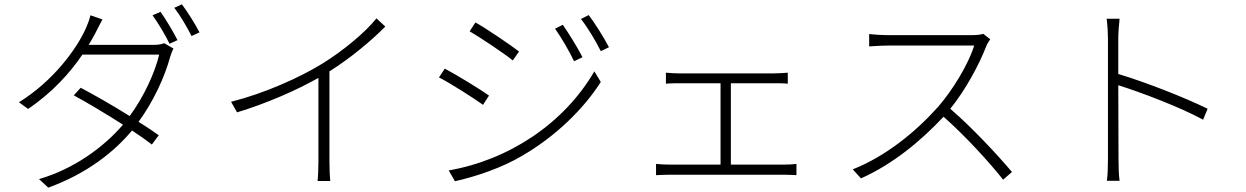

<svg xmlns="http://www.w3.org/2000/svg" viewBox="-20 -817 5776 890"><path d="M391 -609C403.1 -628.9 414.1 -648.1 422.9 -665.1C431.1 -682.2 443.9 -706 454.9 -726.9L399.1 -746.1C395.2 -726.2 383.2 -697.1 377.1 -683.9C337 -594.1 230.8 -443.9 67.8 -343L110.1 -312.1C223 -388.1 305.8 -480.8 361.9 -563.9H718C697.1 -478 647 -368.3 581 -279.1C501.1 -329.2 411.2 -380.3 354 -410.2L322.1 -375C379.3 -344.1 469.1 -290.8 550.1 -239C460.9 -134.9 322.8 -33.7 160.9 13.1L203.8 52.9C381.7 -12.1 507.8 -111.2 592 -212C628.9 -187.9 660.9 -165.1 683.9 -147L715.9 -190C691.8 -207 660.2 -229 622.2 -252.1C692.1 -348 743.3 -460.2 768.1 -551.1C771 -561.1 778.1 -581 784.1 -592L741.1 -616.8C729 -611.9 714.1 -609 691.1 -609ZM687.1 -746.1C713.1 -710.2 747.9 -652 766 -614L802.9 -631C782 -671.9 748.2 -728 724.1 -762.1ZM788 -780.9C815 -745.7 846.9 -691.8 867.9 -649.9L904.8 -666.9C885.7 -703.8 849.1 -762.8 823.2 -796.9Z M1725.1 -731.9C1672.2 -665.8 1571 -582 1474.1 -522C1368.3 -457 1206 -384.2 1051.1 -345.2L1078.8 -296.2C1213.8 -337 1354 -398.1 1456 -456V-66.1C1456 -34.1 1454.2 6 1452.1 22H1511C1508.9 6 1507.1 -34.1 1507.1 -66.1V-486.2C1607.2 -549 1704.9 -631.7 1766 -693.9Z M2588.8 -702.1 2552.9 -683.9C2581 -644.9 2620 -578.1 2641 -533L2680 -551.8C2657 -598 2611.9 -669 2588.8 -702.1ZM2708.8 -747.2 2672.9 -729C2703.8 -690 2742.9 -625 2764.9 -579.9L2802.9 -598C2778.8 -644.2 2733 -716.3 2708.8 -747.2ZM2183.9 -713.1 2157 -671.9C2208.1 -642 2315 -571 2356.9 -536.9L2386 -578.1C2350.1 -606.2 2236.9 -683.2 2183.9 -713.1ZM2060 -27 2088.8 23.1C2179.7 3.2 2308.6 -39.1 2403.8 -96.9C2554.7 -185 2685 -311.1 2764.9 -437.1L2735.1 -486.2C2593 -242.2 2335.9 -74.9 2060 -27ZM2041.9 -498.9 2014.9 -458.1C2070 -430 2176.1 -361.9 2219.1 -331L2246.8 -373.9C2209.9 -400.9 2094.8 -470.9 2041.9 -498.9Z M3083.8 -7.1H3612.9C3626.8 -7.1 3652.7 -6 3671.9 -5V-57.2C3653.8 -55 3633.9 -54 3612.9 -54H3367.9V-431.1H3568.9C3589.8 -431.1 3613.6 -431.1 3631.7 -429V-480.1C3614.7 -479 3593 -476.9 3568.9 -476.9H3126.8C3114.7 -476.9 3086.6 -478 3066.8 -480.1V-429C3086.6 -431.1 3115.8 -431.1 3126.8 -431.1H3320V-54H3083.8C3063.9 -54 3041.9 -55 3021 -57.2V-5C3043 -6 3064.6 -7.1 3083.8 -7.1Z M4538 -660.2C4525.9 -656.2 4507.8 -654.1 4483 -654.1H4095.9C4066.1 -654.1 4013.8 -658 4008.9 -659.1V-601.9C4012.8 -601.9 4065 -605.8 4095.9 -605.8H4495.7C4469.8 -519.9 4393.8 -396 4327.8 -321C4224.8 -206 4087 -93 3932.9 -32L3970.9 9.9C4119 -56.1 4247.9 -163 4353.7 -275.9C4453.8 -187.9 4565 -66.1 4630 16L4670.8 -19.9C4604.8 -98 4489 -223 4384.9 -312.9C4453.8 -397 4518.8 -517 4551.8 -603C4554.7 -611.9 4565 -627.8 4570 -634.9Z M5577.8 -312.9C5467.7 -366.8 5289.8 -436.1 5163.7 -474.1V-639.9C5163.7 -663 5166.9 -704.2 5169.7 -730.1H5109.7C5113.6 -703.1 5115.8 -663 5115.8 -639.9V-79.9C5115.8 -45.8 5114.7 -5 5110.8 21H5169.7C5165.8 -6 5164.8 -47.9 5164.8 -79.9L5163.7 -421.9C5269.5 -388.8 5451 -320 5556.8 -262.1Z"/></svg>

Font: Karasuma Gothic
Style: Light
Weight: 300
Designer: Rasmus Andersson / Ryoko Nishizuka
Foundry: rsms
Version: Version 1.00